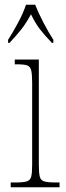

<svg xmlns="http://www.w3.org/2000/svg" viewBox="-20 -786 277 806"><path d="M25 0V-20H45Q77 -20 92 -24.5Q107 -29 111 -44.5Q115 -60 115 -95V-439Q115 -474 111 -490.5Q107 -507 94 -511.5Q81 -516 51 -516H42V-536H143V-95Q143 -60 147 -44.5Q151 -29 166 -24.5Q181 -20 213 -20H230V0ZM14 -619Q33 -648 55.5 -690Q78 -732 89 -766H128Q141 -732 163 -690Q185 -648 204 -619V-606H198Q167 -638 147.5 -663.5Q128 -689 110 -726Q90 -689 70 -663.5Q50 -638 20 -606H14Z"/></svg>

Font: Noto Serif Tamil Condensed Thin
Style: Regular
Weight: 100
Width: 3
Designer: Indian Type Foundry, Tom Grace, and the Monotype Design Team
Foundry: Monotype Imaging Inc.
Version: Version 2.004; ttfautohint (v1.8.4.7-5d5b)